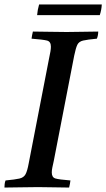

<svg xmlns="http://www.w3.org/2000/svg" viewBox="-32 -843 478 864"><path d="M-12 1Q-12 -6 -11 -15Q-10 -24 -7 -31Q36 -35 55.5 -39.5Q75 -44 83 -59Q91 -74 97 -107L189 -581Q193 -599 195 -611.5Q197 -624 197 -633Q197 -656 179.5 -660.5Q162 -665 110 -669Q112 -685 116 -701Q145 -701 188 -700Q231 -699 268 -699Q302 -699 342 -700Q382 -701 410 -701Q410 -684 404 -669Q361 -665 342 -660.5Q323 -656 316 -641.5Q309 -627 302 -593L210 -119Q206 -101 203.5 -89Q201 -77 201 -67Q201 -45 217 -40Q233 -35 285 -31Q284 -24 282.5 -15Q281 -6 279 1Q250 1 212 0Q174 -1 139 -1Q102 -1 59 0Q16 1 -12 1ZM144 -823H426Q425 -799 417 -775H135Q137 -799 144 -823Z"/></svg>

Font: Tiro Telugu
Style: Italic
Weight: 400
Italic angle: -11°
Designer: Telugu: John Hudson & Fiona Ross, assisted by Kaja Sojewska. Latin: John Hudson with Paul Hanslow, assisted by Kaja Soje
Foundry: Tiro Typeworks Ltd.
Version: Version 1.52